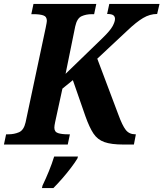

<svg xmlns="http://www.w3.org/2000/svg" viewBox="-42 -734 830 975"><path d="M-22 0 -11 -52H1Q30 -52 54.5 -62.5Q79 -73 88 -113L190 -593Q196 -622 196 -628Q196 -650 177.5 -656Q159 -662 129 -662H117L128 -714H447L436 -662H424Q395 -662 372 -651.5Q349 -641 340 -600L291 -359L480 -542Q518 -579 530 -601.5Q542 -624 542 -638Q542 -650 533.5 -656.5Q525 -663 502 -663L513 -714H768L756 -663Q719 -663 684.5 -642.5Q650 -622 605 -579L452 -436L559 -152Q579 -97 596.5 -74.5Q614 -52 645 -52H648L638 0H585Q523 0 488 -12.5Q453 -25 432.5 -56Q412 -87 392 -143L328 -327L275 -284L238 -114Q236 -105 235 -97.5Q234 -90 234 -86Q234 -64 253 -58Q272 -52 301 -52H313L302 0ZM174 208Q190 175 206 136Q222 97 233 61H354L351 71Q339 91 318.5 118Q298 145 274.5 172Q251 199 229 221H171Z"/></svg>

Font: Noto Serif SemiCondensed
Style: Bold Italic
Weight: 700
Width: 4
Italic angle: -12°
Designer: Monotype Design Team
Foundry: Monotype Imaging Inc.
Version: Version 2.014